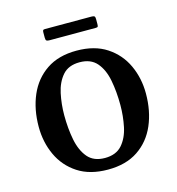

<svg xmlns="http://www.w3.org/2000/svg" viewBox="-101 -748 782 847"><g transform="rotate(-15 289.5 -324.5)"><path d="M42 -249.5Q42 -329.5 69.5 -393.2Q97 -457 152 -494.2Q207 -531.5 289.5 -531.5Q372 -531.5 427 -495.2Q482 -459 509.5 -399.5Q537 -340 537 -270Q537 -190 509.5 -126.2Q482 -62.5 427 -25.5Q372 11.5 289.5 11.5Q207 11.5 152 -24.5Q97 -60.5 69.5 -120Q42 -179.5 42 -249.5ZM164 -270Q164 -209.5 174.2 -157.2Q184.5 -105 211.5 -73.2Q238.5 -41.5 289.5 -41.5Q340.5 -41.5 367.8 -72.5Q395 -103.5 405 -151.5Q415 -199.5 415 -250Q415 -310.5 405 -362.8Q395 -415 367.8 -446.8Q340.5 -478.5 289.5 -478.5Q238.5 -478.5 211.5 -447.5Q184.5 -416.5 174.2 -368.5Q164 -320.5 164 -270ZM169.5 -622.5V-646Q169.5 -653 171.2 -656.2Q173 -659.5 179.5 -659.5H392.5Q402 -659.5 405.8 -656.8Q409.5 -654 409.5 -644V-621.5Q409.5 -613.5 408 -610Q406.5 -606.5 398.5 -606.5H187Q177.5 -606.5 173.5 -609.2Q169.5 -612 169.5 -622.5Z"/></g></svg>

Font: Besley Medium
Style: Regular
Weight: 500
Designer: Owen Earl
Foundry: indestructible type*
Version: Version 2.001; ttfautohint (v1.8.3)